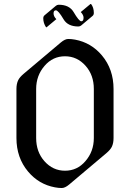

<svg xmlns="http://www.w3.org/2000/svg" viewBox="-20 -945 660 975"><path d="M442.4 -924.8Q456.5 -906.7 456.5 -879.4Q456.5 -869.6 450.2 -864.3L392.6 -815.9Q386.2 -810.5 377.9 -810.5Q324.2 -810.5 302.7 -847.2Q275.9 -892.6 263.9 -892.6Q252 -892.6 252 -877Q252 -861.8 266.1 -847.7L216.8 -806.6H213.9Q199.7 -827.6 199.7 -852.1Q199.7 -861.8 206.1 -867.2L263.7 -915.5Q270 -920.9 278.3 -920.9Q331.5 -920.9 353.5 -884.3Q381.3 -836.9 392.8 -836.9Q404.3 -836.9 404.3 -855Q404.3 -869.1 390.1 -883.8L439.5 -924.8ZM310.1 -78.1Q372.1 -78.1 413.6 -126.5Q456.5 -175.8 456.5 -244.1V-493.2Q456.5 -563.5 414.6 -610.8Q371.6 -659.2 310.1 -659.2Q248 -659.2 206.5 -610.8Q163.6 -561.5 163.6 -493.2V-244.1Q163.6 -173.8 205.6 -126.5Q248.5 -78.1 310.1 -78.1ZM293.5 9.8Q277.3 9.8 258.8 6.3Q177.2 -8.8 122.6 -73.7Q63.5 -144 63.5 -244.1V-493.2Q63.5 -519.5 72.3 -537.6Q79.6 -552.7 99.6 -569.8L289.1 -729.5Q310.1 -747.1 326.7 -747.1Q342.8 -747.1 361.3 -743.7Q442.9 -728.5 497.6 -663.6Q556.6 -593.3 556.6 -493.2V-244.1Q556.6 -217.8 547.9 -199.7Q540.5 -184.6 520.5 -167.5L331.1 -7.8Q310.1 9.8 293.5 9.8Z"/></svg>

Font: Gothica
Style: Book
Weight: 400
Designer: Wojciech Kalinowski "wmk69" (wmk69@o2.pl)
Foundry: Wojciech Kalinowski "wmk69" (wmk69@o2.pl)
Version: Version 2.1.0; 2021-05-14